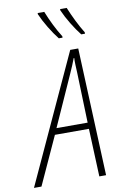

<svg xmlns="http://www.w3.org/2000/svg" viewBox="-165 -1006 671 1062"><g transform="rotate(-10 170.5 -474.5)"><path d="M-63 0 267 -717H312L342 0H304L293 -269H102L-21 0ZM117 -304H292L283 -586Q282 -608 281 -629.5Q280 -651 281 -669H278Q272 -652 263 -631Q254 -610 243 -585ZM342 -791Q318 -821 292.5 -863Q267 -905 251 -942V-949H288Q304 -910 323 -871.5Q342 -833 363 -799V-791ZM216 -791Q192 -821 166.5 -863Q141 -905 125 -942V-949H162Q177 -911 196.5 -871.5Q216 -832 237 -799V-791Z"/></g></svg>

Font: Noto Sans Condensed ExtraLight
Style: Italic
Weight: 200
Width: 3
Italic angle: -12°
Designer: Monotype Design Team
Foundry: Monotype Imaging Inc.
Version: Version 2.013; ttfautohint (v1.8.4.7-5d5b)